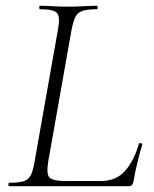

<svg xmlns="http://www.w3.org/2000/svg" viewBox="-20 -645 534 665"><path d="M12 0Q9 0 9 -6Q9 -12 12 -12Q44 -12 61 -17Q78 -22 86 -37Q94 -52 99 -81L181 -544Q189 -587 177.5 -600Q166 -613 118 -613Q116 -613 116 -619Q116 -625 118 -625Q138 -625 162.5 -623.5Q187 -622 215 -622Q244 -622 270.5 -623.5Q297 -625 316 -625Q318 -625 318 -619Q318 -613 316 -613Q284 -613 266.5 -607.5Q249 -602 241.5 -587Q234 -572 228 -543L147 -85Q140 -43 151 -30.5Q162 -18 209 -18H329Q383 -18 414 -54Q445 -90 461 -147Q461 -150 467.5 -149Q474 -148 473 -145Q465 -119 456 -82.5Q447 -46 442 -15Q439 0 426 0Z"/></svg>

Font: Cormorant Infant Light
Style: Italic
Weight: 300
Italic angle: -10°
Designer: Christian Thalmann (Catharsis Fonts)
Foundry: Catharsis Fonts
Version: Version 4.001